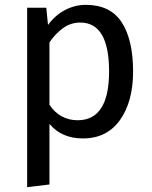

<svg xmlns="http://www.w3.org/2000/svg" viewBox="-20 -559 626 792"><path d="M529 -264Q529 -140 475 -64Q421 12 322 12Q234 12 184 -48V202L92 213V-527H171L178 -456Q207 -496 248 -517.5Q289 -539 334 -539Q435 -539 482 -467Q529 -395 529 -264ZM430 -264Q430 -466 311 -466Q272 -466 240 -443Q208 -420 184 -384V-127Q204 -96 234 -79.5Q264 -63 300 -63Q430 -63 430 -264Z"/></svg>

Font: FiraGOUPP
Style: Medium
Weight: 400
Designer: bBox Type
Foundry: bBox Type GmbH
Version: Version 1.001